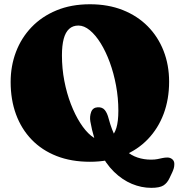

<svg xmlns="http://www.w3.org/2000/svg" viewBox="-20 -740 844 902"><path d="M402.5 -720Q488 -720 556.8 -692.8Q625.5 -665.5 674 -616.5Q722.5 -567.5 748.5 -501Q774.5 -434.5 774.5 -356Q774.5 -274 748.8 -205.2Q723 -136.5 674.5 -86Q626 -35.5 557.2 -7.8Q488.5 20 402.5 20Q315 20 246 -7Q177 -34 128.8 -84Q80.5 -134 55.2 -202.8Q30 -271.5 30 -355Q30 -430 55 -496Q80 -562 128 -612.2Q176 -662.5 245.2 -691.2Q314.5 -720 402.5 -720ZM536 -220Q536 -280 525.2 -338Q514.5 -396 495.8 -447Q477 -498 453 -536.8Q429 -575.5 402 -597.8Q375 -620 348.5 -620Q322 -620 304.8 -604.2Q287.5 -588.5 279.2 -557.2Q271 -526 271 -480Q271 -418.5 282.2 -360Q293.5 -301.5 313 -251Q332.5 -200.5 356.8 -162.5Q381 -124.5 407.2 -103Q433.5 -81.5 458 -81.5Q482.5 -81.5 500 -95.2Q517.5 -109 526.8 -139.5Q536 -170 536 -220ZM404.5 -169Q400.5 -192.5 408.2 -213.8Q416 -235 439.5 -236Q461 -237 472.5 -222.8Q484 -208.5 490.5 -182.5Q505 -128.5 525 -91.8Q545 -55 570.5 -32.5Q596 -10 626 0Q656 10 689.5 10Q707 10 719.5 7.5Q732 5 743.2 2.5Q754.5 0 766.5 0Q779.5 0 789.2 8Q799 16 799 30.5Q799 41.5 796.5 50.2Q794 59 789.5 69L776 97.5Q765.5 120 747.8 131.2Q730 142.5 690.5 142.5Q644.5 142.5 599.5 123.8Q554.5 105 515.5 67Q476.5 29 447.5 -30Q418.5 -89 404.5 -169Z"/></svg>

Font: Fraunces SuperSoft
Style: Regular
Weight: 900
Version: Version 1.000;[b76b70a41]